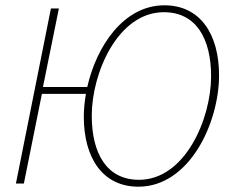

<svg xmlns="http://www.w3.org/2000/svg" viewBox="-20 -692 874 724"><path d="M504 -14C382 -14 326 -114 326 -256C326 -416 424 -646 598 -646C720 -646 776 -546 776 -404C776 -244 678 -14 504 -14ZM502 12C694 12 806 -228 806 -408C806 -562 736 -672 600 -672C446 -672 344 -518 309 -364H142L202 -660H172L40 0H70L138 -338H304C299 -309 296 -280 296 -252C296 -98 366 12 502 12Z"/></svg>

Font: Source Sans Pro ExtraLight
Style: Italic
Weight: 200
Italic angle: -11°
Designer: Paul D. Hunt
Foundry: Adobe Systems Incorporated
Version: Version 3.006;hotconv 1.0.111;makeotfexe 2.5.65597